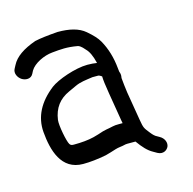

<svg xmlns="http://www.w3.org/2000/svg" viewBox="-97 -536 617 614"><g transform="rotate(-15 211.5 -229.0)"><path d="M191 -38.2 191.5 -38.3 209.5 -43.4C223 -47.4 230.4 -50.7 242.6 -52.1C255.9 -53.5 258.8 -56 267.3 -56H294.3C309.9 -34.2 323.7 -18.9 340.6 -9.8L352.6 -2.9C370.1 6.7 384.6 -3.3 389.1 -14.4C393.5 -25.5 388.5 -41.6 372.9 -50.1L360.6 -57.2L360.3 -57.4C359 -58.1 353.4 -62.6 346.4 -71.6C331.3 -90.8 330 -91 325.1 -120.5L309.4 -214.5C307.1 -228.6 305.1 -250.6 303.8 -263.2C303.4 -267.2 307.3 -271.8 301.9 -285.5C301.7 -288.9 301.4 -292.7 300.5 -298C297.3 -332.1 287.9 -364.8 271.8 -393.1C264.6 -405.9 252.2 -418.9 234.8 -433.8C213.5 -452.1 182.9 -459 145 -459H144.5L144.1 -459C110.3 -456.4 85.7 -453.5 68.9 -449.7L68.2 -449.6L67.6 -449.4C27.1 -435.1 -0.7 -416.4 -13.1 -391.6L-18.3 -381.8C-26.5 -367.9 -17.5 -351.4 -5.9 -344C5.6 -336.6 23.9 -335.6 31.4 -350.4L36.5 -360.2C48.7 -381.1 83.2 -397.6 110.8 -400C139.5 -402.7 160 -405 195.3 -398.7C199.2 -398 206.6 -393.8 216.7 -381.6L217.2 -381L217.7 -380.5C226.5 -371.7 234.3 -357 240.6 -330.6C232.6 -332 220.6 -333 209 -333C168.8 -333 107 -310.9 84.7 -293.7C37.3 -256.9 13.8 -212.7 18 -161.5C23.2 -99.8 42.1 -30 114.4 -30C137.4 -30 163 -32.8 191 -38.2ZM268 -133C268.6 -129.6 268.9 -127.8 269.8 -123.5H257.4C248.8 -123.5 242.2 -123.1 236.7 -121.7C218.3 -117.1 212.5 -118.8 185.2 -109L168.3 -104.2C149.3 -99.6 127.3 -97.5 101.2 -97.5C93.2 -97.5 90.5 -99.5 87.8 -103.6C81.2 -113.6 70.3 -169.3 72.7 -186.9C78 -225 97.2 -250.7 131.3 -265.9C138 -269 146.3 -272.8 156.3 -277.4C173.8 -285.6 191 -287 214.6 -290.5H233.3C234.9 -290.5 238.3 -289.8 245.3 -284.8C245.3 -274.2 247.7 -255.1 252.4 -227Z"/></g></svg>

Font: MewTooHand
Style: BdCondLta
Weight: 400
Designer: Mew Too, Robert Jablonski
Version: Version 0.77